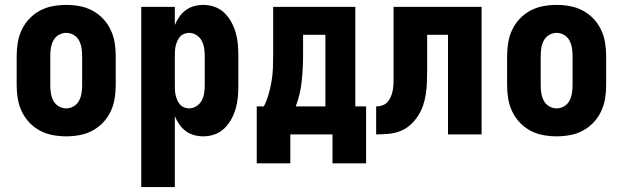

<svg xmlns="http://www.w3.org/2000/svg" viewBox="-20 -548 2540 783"><path d="M250 8Q223 8 195.5 3Q168 -2 143.5 -15Q119 -28 100 -48Q81 -68 69 -93Q57 -118 52.5 -145.5Q48 -173 48 -200V-320Q48 -347 52.5 -374.5Q57 -402 69 -427Q81 -452 100 -472Q119 -492 143.5 -505Q168 -518 195.5 -523Q223 -528 250 -528Q277 -528 304.5 -523Q332 -518 356.5 -505Q381 -492 400 -472Q419 -452 431 -427Q443 -402 447.5 -374.5Q452 -347 452 -320V-200Q452 -173 447.5 -145.5Q443 -118 431 -93Q419 -68 400 -48Q381 -28 356.5 -15Q332 -2 304.5 3Q277 8 250 8ZM250 -106Q266 -106 280.5 -114.5Q295 -123 302.5 -137.5Q310 -152 312.5 -168Q315 -184 315 -200V-320Q315 -336 312.5 -352Q310 -368 302.5 -382.5Q295 -397 280.5 -405.5Q266 -414 250 -414Q234 -414 219.5 -405.5Q205 -397 197.5 -382.5Q190 -368 187.5 -352Q185 -336 185 -320V-200Q185 -184 187.5 -168Q190 -152 197.5 -137.5Q205 -123 219.5 -114.5Q234 -106 250 -106Z M556 215V-520H693V-446Q700 -463 711 -479Q722 -495 737.5 -506.5Q753 -518 771.5 -523Q790 -528 809 -528Q833 -528 855.5 -520Q878 -512 895 -495.5Q912 -479 923.5 -458Q935 -437 941.5 -414Q948 -391 950 -367.5Q952 -344 952 -320V-200Q952 -176 950 -152.5Q948 -129 941.5 -106Q935 -83 923.5 -62Q912 -41 895 -24.5Q878 -8 855.5 0Q833 8 809 8Q790 8 771.5 3Q753 -2 737.5 -13.5Q722 -25 711 -41Q700 -57 693 -74V215ZM751 -106Q767 -106 781 -115Q795 -124 802.5 -138Q810 -152 812.5 -168Q815 -184 815 -200V-320Q815 -336 812.5 -352Q810 -368 802.5 -382Q795 -396 781 -405Q767 -414 751 -414Q741 -414 731 -410Q721 -406 714 -398Q707 -390 703 -380.5Q699 -371 696.5 -361Q694 -351 693.5 -340.5Q693 -330 693 -320V-200Q693 -190 693.5 -179.5Q694 -169 696.5 -159Q699 -149 703 -139.5Q707 -130 714 -122Q721 -114 731 -110Q741 -106 751 -106Z M1027 118V-114H1056Q1068 -138 1075.5 -164Q1083 -190 1087.5 -217Q1092 -244 1093 -271Q1094 -298 1094 -325V-520H1429V-114H1473V118H1336V0H1164V118ZM1186 -114H1307V-406H1216V-325Q1216 -271 1210.5 -217.5Q1205 -164 1186 -114Z M1514 0V-114Q1529 -114 1542.5 -119.5Q1556 -125 1564.5 -137Q1573 -149 1577.5 -163Q1582 -177 1583.5 -191.5Q1585 -206 1585 -220.5Q1585 -235 1585 -249V-520H1944V0H1807V-406H1722V-261Q1722 -237 1721 -212.5Q1720 -188 1716.5 -164Q1713 -140 1705 -117Q1697 -94 1683.5 -73.5Q1670 -53 1651.5 -37Q1633 -21 1610 -12.5Q1587 -4 1562.5 -2Q1538 0 1514 0Z M2250 8Q2223 8 2195.5 3Q2168 -2 2143.5 -15Q2119 -28 2100 -48Q2081 -68 2069 -93Q2057 -118 2052.5 -145.5Q2048 -173 2048 -200V-320Q2048 -347 2052.5 -374.5Q2057 -402 2069 -427Q2081 -452 2100 -472Q2119 -492 2143.5 -505Q2168 -518 2195.5 -523Q2223 -528 2250 -528Q2277 -528 2304.5 -523Q2332 -518 2356.5 -505Q2381 -492 2400 -472Q2419 -452 2431 -427Q2443 -402 2447.5 -374.5Q2452 -347 2452 -320V-200Q2452 -173 2447.5 -145.5Q2443 -118 2431 -93Q2419 -68 2400 -48Q2381 -28 2356.5 -15Q2332 -2 2304.5 3Q2277 8 2250 8ZM2250 -106Q2266 -106 2280.5 -114.5Q2295 -123 2302.5 -137.5Q2310 -152 2312.5 -168Q2315 -184 2315 -200V-320Q2315 -336 2312.5 -352Q2310 -368 2302.5 -382.5Q2295 -397 2280.5 -405.5Q2266 -414 2250 -414Q2234 -414 2219.5 -405.5Q2205 -397 2197.5 -382.5Q2190 -368 2187.5 -352Q2185 -336 2185 -320V-200Q2185 -184 2187.5 -168Q2190 -152 2197.5 -137.5Q2205 -123 2219.5 -114.5Q2234 -106 2250 -106Z"/></svg>

Font: Iosevka Curly Heavy
Style: Regular
Weight: 900
Monospace: yes
Designer: Belleve Invis
Foundry: Belleve Invis
Version: Version 22.1.2; ttfautohint (v1.8.4)